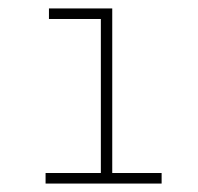

<svg xmlns="http://www.w3.org/2000/svg" viewBox="-20 -762 470 455"><path d="M246 -352V-742H96V-717H219V-352H88V-327H363V-352Z"/></svg>

Font: Talent ExtraLight
Style: Regular
Weight: 200
Designer: Mike Powis
Version: Version 1.001;hotconv 1.0.109;makeotfexe 2.5.65596